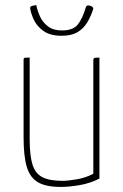

<svg xmlns="http://www.w3.org/2000/svg" viewBox="-20 -727 485 757"><path d="M219 10Q161 10 129.5 -8.5Q98 -27 85.5 -69.5Q73 -112 73 -185V-490Q73 -495 74 -497Q75 -499 80 -499.5Q85 -500 97 -500V-178Q97 -114 108 -78.5Q119 -43 147 -28.5Q175 -14 227 -14Q247 -14 282.5 -20Q318 -26 348 -42V-490Q348 -495 350 -497Q352 -499 357.5 -499.5Q363 -500 372 -500V-23Q335 -4 293.5 3Q252 10 219 10ZM223 -586Q177 -586 150.5 -605.5Q124 -625 112.5 -651Q101 -677 99 -694Q98 -702 107 -704Q116 -706 123 -707Q127 -686 137.5 -662.5Q148 -639 169 -623Q190 -607 224 -607Q268 -607 286.5 -630Q305 -653 318 -697Q320 -705 327 -705.5Q334 -706 340.5 -702.5Q347 -699 348 -693Q338 -661 323 -637Q308 -613 284.5 -599.5Q261 -586 223 -586Z"/></svg>

Font: Yanone Kaffeesatz ExtraLight
Style: Regular
Weight: 200
Designer: Yanone (Cyrillic: Daniel Pouzeot, Huerta Tipografica, and Cyreal)
Foundry: Yanone
Version: Version 2.003